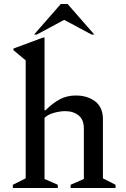

<svg xmlns="http://www.w3.org/2000/svg" viewBox="-20 -937 630 957"><path d="M44 0V-16L108 -48V-636L47 -687V-695L195 -750H202V-387H206Q244 -424 279 -442.5Q314 -461 358 -461Q416 -461 454.5 -431.5Q493 -402 493 -343V-48L556 -16V0H332V-16L398 -45V-297Q398 -340 372 -361.5Q346 -383 305 -383Q280 -383 250 -375Q220 -367 202 -350V-45L268 -16V0ZM150 -765 283 -917H317L450 -765H436L300 -838L164 -765Z"/></svg>

Font: Spectral Medium
Style: Regular
Weight: 500
Designer: Jean-Baptiste Levee
Foundry: Production Type
Version: Version 2.001